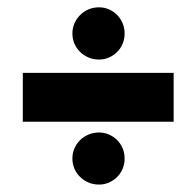

<svg xmlns="http://www.w3.org/2000/svg" viewBox="-20 -618 534 522"><path d="M452.1 -419.9V-287.1H42V-419.9ZM318.8 -187Q318.8 -172.4 313.5 -159.4Q308.1 -146.5 298.6 -137Q289.1 -127.4 276.4 -121.8Q263.7 -116.2 249 -116.2Q233.9 -116.2 220.7 -121.8Q207.5 -127.4 197.8 -137Q188 -146.5 182.4 -159.4Q176.8 -172.4 176.8 -187Q176.8 -201.7 182.4 -214.6Q188 -227.5 197.8 -237.1Q207.5 -246.6 220.7 -252.2Q233.9 -257.8 249 -257.8Q263.7 -257.8 276.4 -252.2Q289.1 -246.6 298.6 -237.1Q308.1 -227.5 313.5 -214.6Q318.8 -201.7 318.8 -187ZM318.8 -526.9Q318.8 -512.2 313.5 -499.3Q308.1 -486.3 298.6 -476.8Q289.1 -467.3 276.4 -461.7Q263.7 -456.1 249 -456.1Q233.9 -456.1 220.7 -461.7Q207.5 -467.3 197.8 -476.8Q188 -486.3 182.4 -499.3Q176.8 -512.2 176.8 -526.9Q176.8 -541.5 182.4 -554.4Q188 -567.4 197.8 -577.1Q207.5 -586.9 220.7 -592.5Q233.9 -598.1 249 -598.1Q263.7 -598.1 276.4 -592.5Q289.1 -586.9 298.6 -577.1Q308.1 -567.4 313.5 -554.4Q318.8 -541.5 318.8 -526.9Z"/></svg>

Font: Righteous
Style: Regular
Weight: 400
Version: Version 1.000